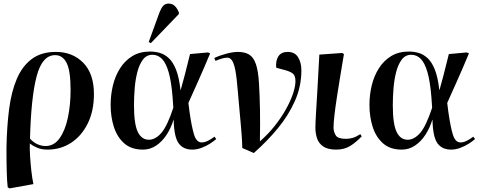

<svg xmlns="http://www.w3.org/2000/svg" viewBox="-20 -819 2688 1069"><path d="M33 230 23 224Q19 193 17.5 136Q16 79 16 5Q18 -112 30.5 -210Q43 -308 73.5 -379.5Q104 -451 157 -490.5Q210 -530 291 -530Q384 -530 443.5 -469.5Q503 -409 503 -295Q503 -202 469 -132.5Q435 -63 376.5 -24.5Q318 14 245 14Q213 14 189.5 4.5Q166 -5 147 -19H146Q145 11 147.5 51Q150 91 154.5 132Q159 173 166 206ZM234 -6Q281 -6 312 -49.5Q343 -93 358 -164Q373 -235 373 -318Q373 -425 351 -468.5Q329 -512 287 -512Q215 -512 184 -394.5Q153 -277 147 -47Q166 -26 188.5 -16Q211 -6 234 -6Z M776 14Q711 14 671.5 -21Q632 -56 614 -112.5Q596 -169 596 -235Q596 -290 608.5 -342.5Q621 -395 648 -438Q675 -481 716.5 -506.5Q758 -532 816 -532Q843 -532 869.5 -524.5Q896 -517 919.5 -495.5Q943 -474 960 -431.5Q977 -389 985 -318H986Q999 -365 1008 -398.5Q1017 -432 1023.5 -460Q1030 -488 1038 -518L1138 -527L1150 -522Q1115 -438 1087 -375.5Q1059 -313 1029 -246L1035 -198Q1047 -113 1060.5 -69.5Q1074 -26 1103 -26Q1120 -26 1138.5 -35.5Q1157 -45 1174 -58L1184 -45Q1172 -34 1150.5 -20Q1129 -6 1102.5 4Q1076 14 1051 14Q1000 14 974.5 -21.5Q949 -57 947 -152H946Q932 -106 907.5 -68.5Q883 -31 849.5 -8.5Q816 14 776 14ZM809 -41Q845 -41 878 -78.5Q911 -116 945 -219L941 -277Q934 -365 919 -417Q904 -469 881.5 -491.5Q859 -514 829 -514Q796 -514 776 -487.5Q756 -461 745 -419Q734 -377 730 -328Q726 -279 726 -233Q726 -129 747 -85Q768 -41 809 -41ZM820 -579 808 -585 868 -750Q878 -775 889 -787Q900 -799 919 -799Q940 -799 954 -785Q968 -771 976 -749V-741Z M1393 33 1329 5Q1328 -35 1325.5 -67.5Q1323 -100 1320 -134Q1317 -168 1313 -210.5Q1309 -253 1304 -312Q1298 -389 1290 -429Q1282 -469 1271 -483.5Q1260 -498 1246 -498Q1231 -498 1212 -492Q1193 -486 1180 -480L1173 -496Q1205 -511 1241.5 -520.5Q1278 -530 1304 -530Q1343 -530 1367.5 -515Q1392 -500 1405 -461.5Q1418 -423 1422 -354Q1426 -287 1427.5 -209Q1429 -131 1427 -32Q1471 -70 1507.5 -115.5Q1544 -161 1570.5 -208Q1597 -255 1611 -296.5Q1625 -338 1625 -367Q1625 -397 1611.5 -408.5Q1598 -420 1569 -428L1518 -442Q1514 -481 1530 -505.5Q1546 -530 1582 -530Q1621 -530 1639.5 -500.5Q1658 -471 1658 -427Q1658 -338 1622 -257Q1586 -176 1526 -103.5Q1466 -31 1393 33Z M1852 14Q1806 14 1780.5 -3Q1755 -20 1745.5 -48Q1736 -76 1736 -108Q1736 -131 1739.5 -190Q1743 -249 1748 -332.5Q1753 -416 1758 -515L1885 -524L1895 -518Q1886 -465 1876 -404.5Q1866 -344 1857 -286Q1848 -228 1842.5 -181.5Q1837 -135 1837 -109Q1837 -86 1849 -66Q1861 -46 1906 -46Q1925 -46 1944 -51.5Q1963 -57 1986 -72L1994 -60Q1963 -27 1930 -6.5Q1897 14 1852 14Z M2217 14Q2152 14 2112.5 -21Q2073 -56 2055 -112.5Q2037 -169 2037 -235Q2037 -290 2049.5 -342.5Q2062 -395 2089 -438Q2116 -481 2157.5 -506.5Q2199 -532 2257 -532Q2284 -532 2310.5 -524.5Q2337 -517 2360.5 -495.5Q2384 -474 2401 -431.5Q2418 -389 2426 -318H2427Q2440 -365 2449 -398.5Q2458 -432 2464.5 -460Q2471 -488 2479 -518L2579 -527L2591 -522Q2556 -438 2528 -375.5Q2500 -313 2470 -246L2476 -198Q2488 -113 2501.5 -69.5Q2515 -26 2544 -26Q2561 -26 2579.5 -35.5Q2598 -45 2615 -58L2625 -45Q2613 -34 2591.5 -20Q2570 -6 2543.5 4Q2517 14 2492 14Q2441 14 2415.5 -21.5Q2390 -57 2388 -152H2387Q2373 -106 2348.5 -68.5Q2324 -31 2290.5 -8.5Q2257 14 2217 14ZM2250 -41Q2286 -41 2319 -78.5Q2352 -116 2386 -219L2382 -277Q2375 -365 2360 -417Q2345 -469 2322.5 -491.5Q2300 -514 2270 -514Q2237 -514 2217 -487.5Q2197 -461 2186 -419Q2175 -377 2171 -328Q2167 -279 2167 -233Q2167 -129 2188 -85Q2209 -41 2250 -41Z"/></svg>

Font: Literata 72pt SemiBold
Style: Italic
Weight: 600
Italic angle: -2°
Designer: Latin by Veronika Burian and Jose Scaglione. Greek by Irene Vlachou. Cyrillic by Vera Evstafieva
Foundry: TypeTogether
Version: Version 3.002